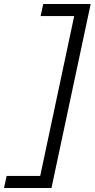

<svg xmlns="http://www.w3.org/2000/svg" viewBox="-69 -720 471 955"><path d="M382 -700 187 215H-49L-36 155H131L300 -640H133L146 -700Z"/></svg>

Font: Red Hat Text
Style: Italic
Weight: 400
Italic angle: -12°
Designer: Pentagram, MCKL
Foundry: Pentagram, MCKL
Version: Version 1.023